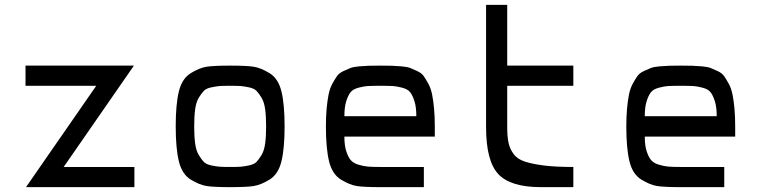

<svg xmlns="http://www.w3.org/2000/svg" viewBox="-20 -770 3130 790"><path d="M87 0 376 -417H85V-500H531L242 -83H533V0Z M1023.5 -4.5Q994 0 927 0Q860 0 830.5 -4.5Q801 -9 765 -31Q729 -53 716 -106Q703 -159 703 -250Q703 -341 716 -394Q729 -447 765 -469Q801 -491 830.5 -495.5Q860 -500 927 -500Q994 -500 1023.5 -495.5Q1053 -491 1089 -469Q1125 -447 1138 -394Q1151 -341 1151 -250Q1151 -159 1138 -106Q1125 -53 1089 -31Q1053 -9 1023.5 -4.5ZM884 -84Q898 -83 927 -83Q956 -83 970 -84Q984 -85 1005 -89.5Q1026 -94 1035.5 -104Q1045 -114 1056 -132Q1067 -150 1071 -179.5Q1075 -209 1075 -250Q1075 -291 1071 -320.5Q1067 -350 1056 -368Q1045 -386 1035.5 -396Q1026 -406 1005 -410.5Q984 -415 970 -416Q956 -417 927 -417Q898 -417 884 -416Q870 -415 849 -410.5Q828 -406 818.5 -396Q809 -386 798 -368Q787 -350 783 -320.5Q779 -291 779 -250Q779 -209 783 -179.5Q787 -150 798 -132Q809 -114 818.5 -104Q828 -94 849 -89.5Q870 -85 884 -84Z M1545 0Q1478 0 1448.5 -4.5Q1419 -9 1383 -31Q1347 -53 1334 -106Q1321 -159 1321 -250Q1321 -291 1324 -323.5Q1327 -356 1332 -381Q1337 -406 1347 -424.5Q1357 -443 1366 -456Q1375 -469 1392 -477Q1409 -485 1421.5 -490Q1434 -495 1458 -497Q1482 -499 1498.5 -499.5Q1515 -500 1545 -500Q1575 -500 1591.5 -499.5Q1608 -499 1632 -497Q1656 -495 1668.5 -490Q1681 -485 1698 -477Q1715 -469 1724 -456Q1733 -443 1743 -424.5Q1753 -406 1758 -381Q1763 -356 1766 -323.5Q1769 -291 1769 -250V-208H1397Q1397 -172 1404.5 -148.5Q1412 -125 1422.5 -112Q1433 -99 1454.5 -92.5Q1476 -86 1494 -84.5Q1512 -83 1545 -83H1724V0ZM1397 -292H1693Q1693 -329 1685.5 -353Q1678 -377 1668 -390Q1658 -403 1635.5 -409Q1613 -415 1596.5 -416Q1580 -417 1545 -417Q1510 -417 1493.5 -416Q1477 -415 1454.5 -409Q1432 -403 1422 -390Q1412 -377 1404.5 -353Q1397 -329 1397 -292Z M2206 0Q2080 0 2030 -54Q1980 -108 1980 -247V-750H2067V-500H2339V-417H2067V-247Q2067 -207 2072.5 -182Q2078 -157 2093.5 -136Q2109 -115 2140 -105Q2171 -95 2218.5 -89Q2266 -83 2339 -83V0Z M2781 0Q2714 0 2684.5 -4.5Q2655 -9 2619 -31Q2583 -53 2570 -106Q2557 -159 2557 -250Q2557 -291 2560 -323.5Q2563 -356 2568 -381Q2573 -406 2583 -424.5Q2593 -443 2602 -456Q2611 -469 2628 -477Q2645 -485 2657.5 -490Q2670 -495 2694 -497Q2718 -499 2734.5 -499.5Q2751 -500 2781 -500Q2811 -500 2827.5 -499.5Q2844 -499 2868 -497Q2892 -495 2904.5 -490Q2917 -485 2934 -477Q2951 -469 2960 -456Q2969 -443 2979 -424.5Q2989 -406 2994 -381Q2999 -356 3002 -323.5Q3005 -291 3005 -250V-208H2633Q2633 -172 2640.5 -148.5Q2648 -125 2658.5 -112Q2669 -99 2690.5 -92.5Q2712 -86 2730 -84.5Q2748 -83 2781 -83H2960V0ZM2633 -292H2929Q2929 -329 2921.5 -353Q2914 -377 2904 -390Q2894 -403 2871.5 -409Q2849 -415 2832.5 -416Q2816 -417 2781 -417Q2746 -417 2729.5 -416Q2713 -415 2690.5 -409Q2668 -403 2658 -390Q2648 -377 2640.5 -353Q2633 -329 2633 -292Z"/></svg>

Font: Hermit Light
Style: Regular
Weight: 300
Designer: Pablo Caro
Version: Version 2.000;PS 002.000;hotconv 1.0.88;makeotf.lib2.5.64775